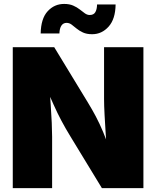

<svg xmlns="http://www.w3.org/2000/svg" viewBox="-20 -971 806 991"><path d="M45.9 0V-727.5H259.8L433.6 -441.9Q455.1 -406.7 474.4 -370.4Q493.7 -334 512.2 -290Q530.8 -246.1 549.3 -189.5L531.7 -183.6Q529.3 -223.1 525.9 -274.9Q522.5 -326.7 519.8 -376.7Q517.1 -426.8 517.1 -460.9V-727.5H720.2V0H505.9L344.2 -265.6Q317.9 -308.6 297.1 -347.7Q276.4 -386.7 256.6 -430.9Q236.8 -475.1 211.9 -531.7L234.4 -533.2Q238.3 -481.9 241.7 -431.2Q245.1 -380.4 247.1 -337.4Q249 -294.4 249 -265.6V0ZM455.6 -794.4Q427.7 -794.4 408.4 -803.2Q389.2 -812 375.2 -823.7Q361.3 -835.4 349.4 -844.2Q337.4 -853 323.7 -853Q306.6 -853 297.1 -839.1Q287.6 -825.2 286.6 -798.3H189.9Q191.4 -875.5 226.1 -913.1Q260.7 -950.7 311 -950.7Q338.4 -950.7 357.9 -942.1Q377.4 -933.6 391.8 -922.1Q406.2 -910.6 418.2 -902.1Q430.2 -893.6 442.9 -893.6Q463.4 -893.6 471.9 -908Q480.5 -922.4 481 -947.8H576.7Q575.7 -872.6 540.5 -833.5Q505.4 -794.4 455.6 -794.4Z"/></svg>

Font: Inter 16pt Black
Style: Regular
Weight: 900
Version: Version 4.001;git-66647c0bb